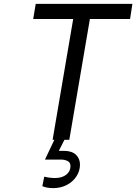

<svg xmlns="http://www.w3.org/2000/svg" viewBox="-20 -720 702 989"><path d="M650 -622H443L337 0H251L357 -622H151L164 -700H662ZM343 136Q343 116 327.5 109Q312 102 295 102H212L213 99L260 0H312L283 57H309Q350 57 371 77Q392 97 392 128Q392 160 374 188Q356 216 324.5 232.5Q293 249 254 249Q222 249 198 239L208 190Q236 197 264 197Q299 197 321 180Q343 163 343 136Z"/></svg>

Font: Be Vietnam
Style: Italic
Weight: 400
Italic angle: -9.33299°
Designer: Gabriel Lam
Foundry: TypeRant
Version: Version 3.000